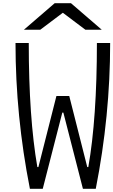

<svg xmlns="http://www.w3.org/2000/svg" viewBox="-20 -1187 713 1207"><path d="M323.6 -1166.7H426.4L619.8 -1000H516.9L375 -1106.8L233.1 -1000H130.2ZM334.6 -583.3H415.4L528.6 -136.7H535.2Q589.2 -443.4 589.2 -916.7H672.5Q672.5 -458.3 582 0H501.3L378.3 -479.2H371.7L248.7 0H168Q77.5 -458.3 77.5 -916.7H160.8Q160.8 -448.6 214.8 -136.7H221.4Z"/></svg>

Font: Monoid
Style: Regular
Weight: 400
Width: 4
Monospace: yes
Designer: Andreas Larsen (@larsenwork)
Version: Version 0.61